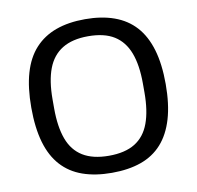

<svg xmlns="http://www.w3.org/2000/svg" viewBox="-79 -781 899 875"><g transform="rotate(-10 370.0 -343.5)"><path d="M370 12Q294 12 235.5 -8.5Q177 -29 137.5 -72.5Q98 -116 78.5 -183.5Q59 -251 59 -344Q59 -437 78.5 -504Q98 -571 137.5 -614Q177 -657 235 -678Q293 -699 370 -699Q446 -699 504.5 -678Q563 -657 602 -614Q641 -571 661 -504Q681 -437 681 -344Q681 -251 661 -183.5Q641 -116 602 -72.5Q563 -29 505 -8.5Q447 12 370 12ZM370 -67Q445 -67 491 -95.5Q537 -124 558 -181Q579 -238 579 -323V-364Q579 -450 557.5 -506.5Q536 -563 490.5 -591.5Q445 -620 370 -620Q297 -620 250.5 -591.5Q204 -563 182.5 -506.5Q161 -450 161 -364V-323Q161 -238 182 -181Q203 -124 249.5 -95.5Q296 -67 370 -67Z"/></g></svg>

Font: Archivo Expanded
Style: Regular
Weight: 400
Width: 7
Designer: Hector Gatti
Foundry: Omnibus-Type
Version: Version 2.001